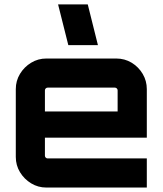

<svg xmlns="http://www.w3.org/2000/svg" viewBox="-20 -843 732 863"><path d="M188.5 0Q151.1 0 120 -18.9Q88.8 -37.8 69.9 -69Q51 -100.1 51 -137.5V-442.5Q51 -479.9 69.9 -511Q88.8 -542.2 120 -561.1Q151.1 -580 188.5 -580H502.1Q540.5 -580 571.6 -561.2Q602.6 -542.3 621.3 -511Q639.9 -479.6 639.9 -442.5V-224.2H181.9V-143.1Q181.9 -138.1 185.5 -134.5Q189.1 -130.9 194.1 -130.9H639.9V0H188.5ZM181.9 -342H508.7V-436.9Q508.7 -441.9 505.1 -445.5Q501.5 -449.1 496.6 -449.1H194.1Q189.1 -449.1 185.5 -445.5Q181.9 -441.9 181.9 -436.9ZM287.1 -640 241.1 -823.1H374.5L420.2 -640Z"/></svg>

Font: Orbitron
Style: Regular
Weight: 400
Designer: Matt McInerney
Foundry: The League of Moveable Type
Version: Version 2.001